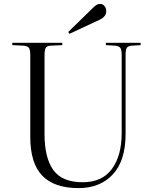

<svg xmlns="http://www.w3.org/2000/svg" viewBox="-20 -949 786 983"><path d="M382 14Q258 14 196.5 -49.5Q135 -113 135 -248V-668Q135 -693 128.5 -703Q122 -713 102 -715L43 -718V-730H299V-718L238 -715Q221 -714 214.5 -704.5Q208 -695 208 -666V-263Q208 -141 253 -78.5Q298 -16 403 -16Q503 -16 553 -84Q603 -152 603 -268V-668Q603 -693 596.5 -703Q590 -713 571 -715L522 -718V-730H700V-718L653 -715Q634 -713 628.5 -703Q623 -693 623 -666V-263Q623 -127 558 -56.5Q493 14 382 14ZM336 -776 329 -785 453 -906Q466 -919 474.5 -924Q483 -929 492 -929Q507 -929 515.5 -917.5Q524 -906 524 -892Q524 -863 488 -847Z"/></svg>

Font: Literata 72pt Light
Style: Regular
Weight: 300
Designer: Latin by Veronika Burian and Jose Scaglione. Greek by Irene Vlachou. Cyrillic by Vera Evstafieva.
Foundry: TypeTogether
Version: Version 3.002